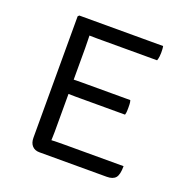

<svg xmlns="http://www.w3.org/2000/svg" viewBox="-103 -637 706 732"><g transform="rotate(20 250.0 -271.0)"><path d="M452.5 -60Q452.5 -25.5 441.8 -12.8Q431 0 406 0H132.5Q114 0 103.2 -11.8Q92.5 -23.5 92.5 -44.5V-537L97.5 -542H437.5Q439 -534.5 439.2 -527.5Q439.5 -520.5 439.5 -514.5Q439.5 -508.5 438.5 -499.8Q437.5 -491 434.5 -483H214Q203 -483 188.8 -483Q174.5 -483 160 -483.5Q160 -474 160.5 -461Q161 -448 161 -433V-305Q175.5 -305.5 189.5 -305.5Q203.5 -305.5 214 -305.5H390.5Q393 -298 393.2 -289.5Q393.5 -281 393.5 -276Q393.5 -270 393.2 -262Q393 -254 390.5 -246.5H214Q203.5 -246.5 189.5 -246.5Q175.5 -246.5 161 -247V-92.5Q161 -83.5 160.5 -73Q160 -62.5 160 -59Q181 -60 214.5 -60Z"/></g></svg>

Font: Signika Negative SC Light
Style: Regular
Weight: 300
Designer: Anna Giedryś
Foundry: Anna Giedryś
Version: Version 2.000; ttfautohint (v1.8.3) -l 8 -r 50 -G 200 -x 9 -